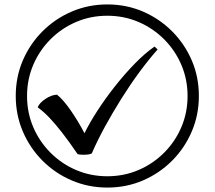

<svg xmlns="http://www.w3.org/2000/svg" viewBox="-20 -782 968 866"><path d="M355 -84Q338 -84 330 -87Q289 -147 258 -186.5Q227 -226 201.5 -252.5Q176 -279 150 -298Q158 -318 185 -336Q212 -354 237 -355Q265 -333 299 -284Q333 -235 361 -181Q384 -228 420 -283.5Q456 -339 499.5 -394Q543 -449 589 -496Q635 -543 677 -572L691 -559Q651 -514 609 -457Q567 -400 527.5 -337Q488 -274 453.5 -211Q419 -148 394 -90Q384 -84 355 -84ZM464 64Q379 64 304 32Q229 0 172 -57Q115 -114 83 -189Q51 -264 51 -349Q51 -435 83 -509.5Q115 -584 172 -641Q229 -698 304 -730Q379 -762 464 -762Q550 -762 624.5 -730Q699 -698 756 -641Q813 -584 845 -509.5Q877 -435 877 -349Q877 -264 845 -189Q813 -114 756 -57Q699 0 624.5 32Q550 64 464 64ZM464 13Q539 13 604.5 -15Q670 -43 720 -93Q770 -143 798 -208.5Q826 -274 826 -349Q826 -424 798 -489.5Q770 -555 720 -605Q670 -655 604.5 -683Q539 -711 464 -711Q389 -711 323.5 -683Q258 -655 208 -605Q158 -555 130 -489.5Q102 -424 102 -349Q102 -274 130 -208.5Q158 -143 208 -93Q258 -43 323.5 -15Q389 13 464 13Z"/></svg>

Font: binaryh115
Style: Book
Weight: 400
Designer: Jelle Bosma - Monotype Design Team
Foundry: Monotype Imaging Inc.
Version: Version 2.003